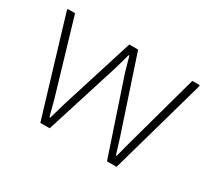

<svg xmlns="http://www.w3.org/2000/svg" viewBox="-109 -731 1018 923"><g transform="rotate(30 400.5 -270.0)"><path d="M32 -532V-540H73L194 -130L216 -46H221L245 -130L374 -540H423L559 -130L585 -46H589L611 -130L724 -540H765V-532L615 0H562L424 -412L401 -494H397L374 -412L244 0H192Z"/></g></svg>

Font: Encode Sans Wide
Style: Thin
Weight: 100
Designer: Pablo Impallari, Andres Torresi
Foundry: Pablo Impallari, Andres Torresi
Version: Version 1.000; ttfautohint (v1.00) -l 8 -r 50 -G 200 -x 14 -